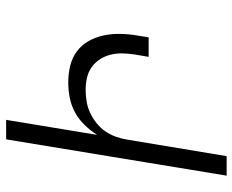

<svg xmlns="http://www.w3.org/2000/svg" viewBox="-88 -688 775 640"><g transform="rotate(-90 300.0 -367.5)"><path d="M35 0 156 -735H221L171 -432Q185 -454 204 -473.5Q223 -493 246 -505.5Q269 -518 294.5 -523Q320 -528 345 -528Q374 -528 401 -521.5Q428 -515 449.5 -499Q471 -483 484 -459.5Q497 -436 502.5 -409.5Q508 -383 507.5 -354.5Q507 -326 502 -297L496 -260H431L439 -307Q442 -327 442.5 -347.5Q443 -368 438 -387.5Q433 -407 422.5 -423Q412 -439 396.5 -450Q381 -461 361.5 -465.5Q342 -470 322 -470Q303 -470 283.5 -467Q264 -464 245.5 -455.5Q227 -447 210.5 -434Q194 -421 182.5 -404Q171 -387 164.5 -368.5Q158 -350 155 -331L100 0Z"/></g></svg>

Font: Iosevka Light Extended Oblique
Style: Regular
Weight: 300
Width: 7
Italic angle: -9°
Monospace: yes
Designer: Belleve Invis
Foundry: Belleve Invis
Version: Version 32.5.0; ttfautohint (v1.8.4)